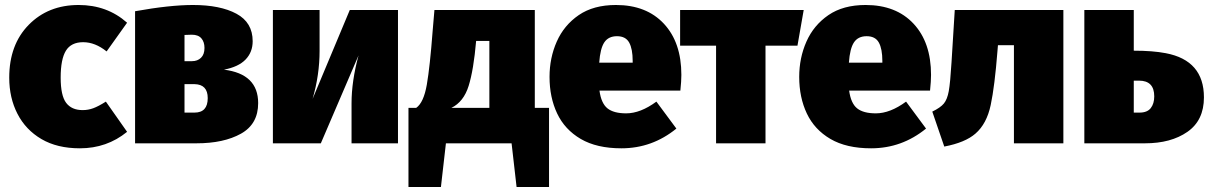

<svg xmlns="http://www.w3.org/2000/svg" viewBox="-20 -574 4847 769"><path d="M300 20Q209 20 146 -17Q83 -54 50 -118Q17 -182 17 -263Q17 -395 95 -474.5Q173 -554 295 -554Q409 -554 489 -483L407 -368Q361 -405 313 -405Q265 -405 244 -371Q223 -337 223 -263Q223 -191 245 -162Q267 -133 311 -133Q333 -133 353.5 -140.5Q374 -148 404 -167L489 -46Q408 20 300 20Z M767 0H521V-529Q660 -554 753 -554Q862 -554 927 -519Q992 -484 992 -409Q992 -365 963.5 -335.5Q935 -306 877 -295Q1014 -278 1014 -161Q1014 -77 945 -38.5Q876 0 767 0ZM749 -329Q771 -329 785 -342.5Q799 -356 799 -382Q799 -406 786.5 -420.5Q774 -435 748 -435L719 -434V-329ZM759 -123Q812 -123 812 -181Q812 -236 759 -237H719V-123Z M1574 0H1388V-160Q1388 -249 1416 -352L1265 0H1073V-534H1260V-370Q1260 -274 1232 -178L1381 -534H1574Z M2179 175H2049L2029 0H1766L1746 175H1616V-142H1647Q1677 -163 1689.5 -235Q1702 -307 1713 -452L1720 -534H2122V-142H2179ZM1940 -142V-410H1887Q1877 -294 1857 -230Q1837 -166 1788 -142Z M2469 20Q2370 20 2306 -17.5Q2242 -55 2211.5 -119.5Q2181 -184 2181 -266Q2181 -342 2210 -407.5Q2239 -473 2298 -513.5Q2357 -554 2447 -554Q2569 -554 2639 -479Q2709 -404 2709 -274Q2709 -249 2705 -211H2381Q2388 -160 2413 -140Q2438 -120 2488 -120Q2545 -120 2609 -167L2689 -59Q2592 20 2469 20ZM2514 -323V-330Q2514 -378 2500 -403.5Q2486 -429 2451 -429Q2417 -429 2400.5 -404.5Q2384 -380 2380 -323Z M3046 0H2848V-391H2704V-534H3199L3174 -391H3046Z M3469 20Q3370 20 3306 -17.5Q3242 -55 3211.5 -119.5Q3181 -184 3181 -266Q3181 -342 3210 -407.5Q3239 -473 3298 -513.5Q3357 -554 3447 -554Q3569 -554 3639 -479Q3709 -404 3709 -274Q3709 -249 3705 -211H3381Q3388 -160 3413 -140Q3438 -120 3488 -120Q3545 -120 3609 -167L3689 -59Q3592 20 3469 20ZM3514 -323V-330Q3514 -378 3500 -403.5Q3486 -429 3451 -429Q3417 -429 3400.5 -404.5Q3384 -380 3380 -323Z M3762 13 3714 -127Q3747 -143 3760.5 -159.5Q3774 -176 3780 -209Q3786 -242 3791 -324L3804 -534H4239V0H4041V-393H3977L3975 -369Q3964 -229 3948 -153.5Q3932 -78 3887 -39Q3846 -3 3762 13Z M4566 0H4323V-534H4521V-371Q4597 -371 4649 -361Q4802 -332 4802 -184Q4802 -92 4736 -46Q4670 0 4566 0ZM4544 -123Q4575 -123 4589 -141Q4603 -159 4603 -188Q4603 -251 4542 -251H4521V-123Z"/></svg>

Font: Trujillo Black
Style: Regular
Weight: 900
Designer: Fira Sans original fonts by bBox Type GmbH, Carrois Corporate GbR, & Edenspiekermann AG / Changes by Cristiano Sobral
Foundry: Fira Sans original fonts by bBox Type GmbH, Carrois Corporate GbR, & Edenspiekermann AG / Changes by Cristiano Sobral
Version: Version 4.301;July 28, 2020;FontCreator 13.0.0.2655 64-bit